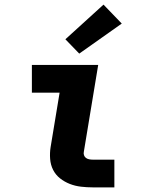

<svg xmlns="http://www.w3.org/2000/svg" viewBox="-20 -811 640 831"><path d="M382 0Q356 0 330.5 -3Q305 -6 282 -15Q259 -24 240 -39Q221 -54 210 -75.5Q199 -97 197 -123Q195 -149 199 -174L238 -410H118V-530H405L343 -155Q341 -147 343.5 -139.5Q346 -132 352 -127.5Q358 -123 366 -121.5Q374 -120 382 -120H475V0ZM323 -579 263 -641 428 -791 507 -709Z"/></svg>

Font: Iosevka Slab Heavy Extended
Style: Italic
Weight: 900
Width: 7
Italic angle: -9°
Monospace: yes
Designer: Belleve Invis
Foundry: Belleve Invis
Version: Version 11.1.0; ttfautohint (v1.8.3)